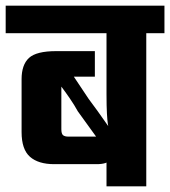

<svg xmlns="http://www.w3.org/2000/svg" viewBox="-40 -656 599 676"><path d="M-20 -636H539V-539H-20ZM294 -476V-386H220L272 -308Q288 -287 304 -264.5Q320 -242 330.5 -227Q341 -212 341 -212Q341 -212 339.5 -221.5Q338 -231 336.5 -256Q335 -281 335 -325V-593H475V0H335V-102L341 -116L234 -264Q222 -286 205.5 -310Q189 -334 176 -351V-201Q176 -185 182 -180Q188 -175 201 -175H321Q334 -175 340.5 -180.5Q347 -186 347 -202L360 -141Q360 -109 348.5 -93.5Q337 -78 300 -78H151Q95 -78 65.5 -104Q36 -130 36 -191V-377Q36 -428 62 -452Q88 -476 158 -476Z"/></svg>

Font: Teko Light SemiBold
Style: Regular
Weight: 600
Version: Version 2.000;gftools[0.9.28.dev9+g7d2139d.d20230707]